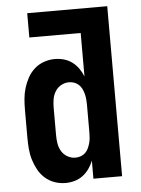

<svg xmlns="http://www.w3.org/2000/svg" viewBox="-53 -777 606 827"><g transform="rotate(-5 250.0 -363.5)"><path d="M197 8Q173 8 150 0Q127 -8 109 -24Q91 -40 79.5 -61Q68 -82 61 -105Q54 -128 52 -152Q50 -176 50 -200V-320Q50 -344 52 -368Q54 -392 61 -415Q68 -438 79.5 -459Q91 -480 109 -496Q127 -512 150 -520Q173 -528 197 -528Q217 -528 236.5 -522.5Q256 -517 272 -505Q288 -493 299.5 -476.5Q311 -460 318 -442V-630H96V-735H442V0H318V-78Q311 -60 299.5 -43.5Q288 -27 272 -15Q256 -3 236.5 2.5Q217 8 197 8ZM249 -97Q261 -97 272 -101Q283 -105 291.5 -113Q300 -121 305 -132Q310 -143 313 -154Q316 -165 317 -176.5Q318 -188 318 -200V-320Q318 -332 317 -343.5Q316 -355 313 -366.5Q310 -378 305 -388.5Q300 -399 291.5 -407Q283 -415 272 -419Q261 -423 249 -423Q231 -423 215 -414Q199 -405 189.5 -389.5Q180 -374 177 -356Q174 -338 174 -320V-200Q174 -182 177 -164Q180 -146 189.5 -130.5Q199 -115 215 -106Q231 -97 249 -97Z"/></g></svg>

Font: Iosevka SS18 Extrabold
Style: Regular
Weight: 800
Monospace: yes
Designer: Belleve Invis
Foundry: Belleve Invis
Version: Version 25.1.1; ttfautohint (v1.8.4)